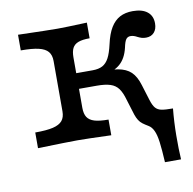

<svg xmlns="http://www.w3.org/2000/svg" viewBox="-67 -494 693 691"><g transform="rotate(-10 279.5 -149.0)"><path d="M446 -9.7Q433.9 -16.9 425.8 -23Q417.7 -29 412.1 -37.9Q406.5 -46.8 402.4 -58.9L384.7 -116.1Q377.4 -142.7 366.5 -157.7Q355.6 -172.6 337.1 -178.6Q318.5 -184.7 287.9 -184.7H211.3V-241.9H282.3Q304.8 -241.9 319 -249.6Q333.1 -257.3 342.3 -274.6Q351.6 -291.9 358.9 -324.2Q366.9 -360.5 380.6 -383.1Q394.4 -405.6 414.1 -416.1Q433.9 -426.6 461.3 -426.6Q496 -426.6 514.5 -411.7Q533.1 -396.8 533.1 -369.4Q533.1 -348.4 522.2 -336.3Q511.3 -324.2 492.7 -324.2Q483.9 -324.2 477 -326.2Q470.2 -328.2 462.1 -332.3Q456.5 -335.5 450.4 -337.5Q444.4 -339.5 437.9 -339.5Q428.2 -339.5 422.2 -332.3Q416.1 -325 411.3 -301.6Q402.4 -263.7 379.8 -244Q357.3 -224.2 315.3 -216.9L291.9 -230.6Q342.7 -234.7 373 -229.4Q403.2 -224.2 420.6 -207.7Q437.9 -191.1 447.6 -158.9L465.3 -101.6Q471.8 -80.6 479.8 -71.4Q487.9 -62.1 501.6 -59.3Q515.3 -56.5 543.5 -56.5Q538.7 -8.1 538.3 41.9Q537.9 91.9 540.3 129H481.5Q479 83.1 475.4 55.2Q471.8 27.4 464.5 12.1Q457.3 -3.2 446 -9.7ZM150 -115.3V-299.2Q150 -321 139.5 -333.5Q129 -346 105.6 -351.6Q82.3 -357.3 40.3 -357.3V-414.5Q153.2 -411.3 184.7 -411.3Q211.3 -411.3 291.9 -414.5V-357.3Q265.3 -357.3 250.4 -351.6Q235.5 -346 229 -333.5Q222.6 -321 222.6 -299.2V-115.3Q222.6 -93.5 230.6 -81Q238.7 -68.5 256.9 -62.9Q275 -57.3 308.1 -57.3V0Q217.7 -3.2 184.7 -3.2Q153.2 -3.2 40.3 0V-57.3Q82.3 -57.3 105.6 -62.9Q129 -68.5 139.5 -81Q150 -93.5 150 -115.3Z"/></g></svg>

Font: Playfair Micro SmCond SmLight
Style: Regular
Weight: 360
Width: 4
Designer: Claus Eggers Sørensen
Foundry: Claus Eggers Sørensen
Version: Version 2.100;Glyphs 3.2 (3219)